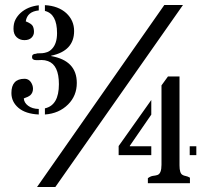

<svg xmlns="http://www.w3.org/2000/svg" viewBox="-20 -729 812 764"><path d="M200.2 15.1H127.4L633.8 -709H708ZM694.3 -70.8Q694.3 -39.6 706.1 -33.2Q711.4 -29.8 719 -28.6Q726.6 -27.3 735.8 -22V0H568.4V-20Q579.6 -28.3 589.4 -29.3Q599.1 -30.3 606.4 -32.7Q622.6 -38.1 622.6 -73.2V-389.2L648.4 -424.8H694.3ZM582 -111.8H452.1V-147.9L582 -331.1V-272.9L496.6 -148.9V-147H582ZM734.9 -147H761.2V-111.8H734.9ZM134.3 -687.5Q88.4 -683.1 82.5 -644Q105.5 -634.8 110.4 -625.2Q115.2 -615.7 115.2 -602.3Q115.2 -588.9 105.5 -579.1Q95.7 -569.3 77.1 -569.3Q58.6 -569.3 46.1 -581.1Q33.7 -592.8 33.7 -614.3Q33.7 -635.7 41.3 -650.6Q48.8 -665.5 62 -677.7Q90.3 -703.1 134.3 -708ZM25.4 -358.9Q25.4 -415.5 77.6 -415.5Q99.6 -415.5 108.9 -390.1Q111.3 -383.3 111.3 -375.5Q111.3 -367.7 108.4 -361.1Q105.5 -354.5 100.6 -350.1Q92.3 -343.3 74.7 -337.4Q75.7 -320.3 92 -308.1Q108.4 -295.9 134.3 -295.4V-273.4Q81.5 -275.9 53.5 -299.8Q25.4 -323.7 25.4 -358.9ZM183.6 -505.9Q285.6 -487.8 285.6 -398.9Q285.6 -348.1 251 -313.5Q214.8 -277.3 158.7 -273.4V-297.9Q214.4 -310.1 214.4 -394Q214.4 -470.2 170.9 -485.8Q158.7 -490.2 146 -490.2L132.3 -489.7H124Q107.4 -489.7 107.4 -502.4Q107.4 -515.1 124 -515.1Q125.5 -517.1 132.3 -516.8Q139.2 -516.6 148.4 -517.3Q157.7 -518.1 168 -521.7Q178.2 -525.4 187 -534.7Q207 -555.7 207 -597.2Q207 -673.8 158.7 -685.5V-708.5Q211.9 -705.6 243.7 -676.8Q274.9 -647.9 274.9 -605.5Q274.9 -526.4 183.6 -507.3Z"/></svg>

Font: Stardos Stencil
Style: Regular
Weight: 400
Version: Version 1.000